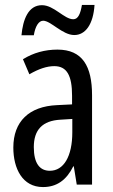

<svg xmlns="http://www.w3.org/2000/svg" viewBox="-20 -748 456 778"><path d="M67 -605H117C123 -642 137 -664 155 -664C186 -664 233 -606 281 -606C326 -606 358 -649 363 -728H312C306 -693 297 -670 277 -670C240 -670 199 -727 150 -727C94 -727 73 -668 67 -605ZM213 -547C162 -547 115 -534 73 -508L99 -447C137 -469 170 -480 200 -480C251 -480 272 -442 272 -360V-325L211 -322C98 -317 34 -256 34 -150C34 -65 71 10 154 10C210 10 249 -18 277 -74H279L291 0H353V-362C353 -480 314 -547 213 -547ZM225 -263 273 -266V-212C273 -114 238 -56 182 -56C141 -56 117 -86 117 -152C117 -222 152 -259 225 -263Z"/></svg>

Font: Noto Sans Gujarati ExtraCondensed
Style: Regular
Weight: 400
Width: 2
Designer: Jelle Bosma - Monotype Design Team, Universal Thirst
Foundry: Monotype Imaging Inc.
Version: Version 2.106